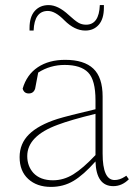

<svg xmlns="http://www.w3.org/2000/svg" viewBox="-20 -719 545 754"><path d="M388 -699V-689Q388 -645 368 -622Q348 -599 315 -599Q273 -599 233 -639Q197 -676 168 -676Q115 -676 112 -599H96V-609Q96 -653 116.5 -676Q137 -699 171 -699Q208 -699 250 -660Q274 -638 287.5 -630Q301 -622 318 -622Q369 -622 372 -699ZM355 -110V-272Q257 -248 207 -229Q87 -185 87 -106Q87 -67 111 -40Q138 -11 188 -11Q230 -11 268 -34.5Q306 -58 355 -110ZM476 -29 486 -15Q459 12 425 12Q358 12 355 -85Q308 -32 268.5 -8.5Q229 15 180 15Q125 15 91 -16Q57 -47 57 -102Q57 -155 94 -191.5Q131 -228 206 -252Q245 -264 355 -290V-325Q355 -405 326 -434.5Q297 -464 234 -464Q177 -464 130 -434L118 -371Q112 -352 93 -352Q74 -352 69 -371Q85 -426 128.5 -455Q172 -484 236 -484Q310 -484 346.5 -449.5Q383 -415 383 -340V-116Q383 -12 430 -12Q450 -12 470 -25Z"/></svg>

Font: TypoPRO Source Serif Pro
Style: Regular
Weight: 200
Designer: Frank Grießhammer
Foundry: Adobe Systems Incorporated
Version: Version 1.017;PS (version unavailable);hotconv 1.0.79;makeot